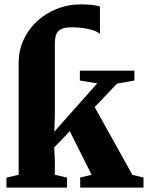

<svg xmlns="http://www.w3.org/2000/svg" viewBox="-20 -855 674 875"><path d="M9.5 0V-45.5L65 -58.5V-568Q65 -623.5 86.8 -672Q108.5 -720.5 147.5 -757Q186.5 -793.5 238 -814.2Q289.5 -835 348.5 -835Q375.5 -835 399.2 -832.5Q423 -830 435.5 -824.5V-701Q423.5 -710.5 404 -717Q384.5 -723.5 360 -727Q335.5 -730.5 308.5 -730.5Q278 -730.5 260.8 -723.2Q243.5 -716 236.8 -699.5Q230 -683 230 -655V-330L227.5 -255L423 -475L344 -488V-533H592.5V-488L513.5 -474L411.5 -367L583.5 -58L634 -46V0H345.5V-46L397.5 -58.5L298 -257L227 -183L230 -125.5V-58.5L285.5 -45.5V0Z"/></svg>

Font: Merriweather 72pt Black
Style: Regular
Weight: 900
Version: Version 2.100